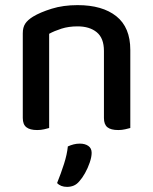

<svg xmlns="http://www.w3.org/2000/svg" viewBox="-20 -502 598 750"><path d="M489 -307V-208H386V-303Q386 -353 358 -376Q330 -399 283 -399Q248 -399 220 -390Q192 -381 172 -370V-208H69V-372Q69 -395 78.5 -409.5Q88 -424 109 -437Q137 -454 182 -468Q227 -482 283 -482Q380 -482 434.5 -438.5Q489 -395 489 -307ZM69 -260H172V-2Q165 0 152.5 3Q140 6 125 6Q97 6 83 -5Q69 -16 69 -41ZM386 -260H489V-2Q482 0 469 3Q456 6 442 6Q413 6 399.5 -5Q386 -16 386 -41ZM290 206Q280 218 268 223Q256 228 242 228Q217 228 203 213Q218 176 230 138.5Q242 101 245 70Q256 65 267.5 62Q279 59 292 59Q312 59 325 68Q338 77 338 95Q338 111 330.5 133Q323 155 312 174.5Q301 194 290 206Z"/></svg>

Font: Baloo Bhaijaan 2 Medium
Style: Regular
Weight: 500
Designer: Sanskriti Dholi, Noopur Datye and Ek Type
Foundry: Ek Type
Version: Version 1.701